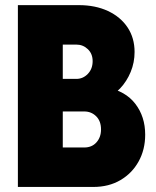

<svg xmlns="http://www.w3.org/2000/svg" viewBox="-20 -740 618 760"><path d="M215.8 0V-156.2H313.5Q343.8 -156.2 361.8 -176.5Q379.9 -196.8 379.9 -227.5Q379.9 -260.7 360.6 -279.8Q341.3 -298.8 313.5 -298.8H218.8V-427.7H282.2Q308.6 -427.7 327.6 -447.5Q346.7 -467.3 346.7 -498Q346.7 -527.3 327.6 -545.4Q308.6 -563.5 282.2 -563.5H218.8V-719.7H292Q357.4 -719.7 407.2 -696.5Q457 -673.3 484.9 -631.6Q512.7 -589.8 512.7 -534.2Q512.7 -492.7 497.3 -455.3Q481.9 -418 455.6 -390.1Q429.2 -362.3 396.5 -349.6L402.3 -393.6Q476.6 -379.9 515.6 -329.1Q554.7 -278.3 554.7 -207Q554.7 -147.9 528.8 -101.1Q502.9 -54.2 456.8 -27.1Q410.6 0 349.6 0ZM50.8 0V-719.7H228.5V0Z"/></svg>

Font: Reddit Sans Condensed Black
Style: Regular
Weight: 900
Designer: Stephen Hutchings
Foundry: Reddit
Version: Version 1.014